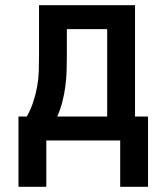

<svg xmlns="http://www.w3.org/2000/svg" viewBox="-20 -540 640 738"><path d="M51 178V-92H83Q98 -119 107.5 -147.5Q117 -176 122.5 -205.5Q128 -235 129 -265Q130 -295 130 -325V-520H499V-92H549V178H442V0H158V178ZM392 -92V-428H237V-325Q237 -295 236 -265.5Q235 -236 231 -206.5Q227 -177 219.5 -148Q212 -119 200 -92Z"/></svg>

Font: Iosevka Aile Semibold
Style: Regular
Weight: 600
Designer: Belleve Invis
Foundry: Belleve Invis
Version: Version 31.1.0; ttfautohint (v1.8.4)